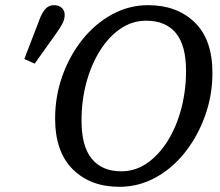

<svg xmlns="http://www.w3.org/2000/svg" viewBox="-20 -706 850 742"><path d="M449 -44Q503 -44 548.5 -75.5Q594 -107 628 -161.5Q662 -216 680.5 -286Q699 -356 699 -432Q699 -531 659.5 -578.5Q620 -626 545 -626Q491 -626 445.5 -595Q400 -564 366 -509.5Q332 -455 313.5 -386Q295 -317 295 -240Q295 -141 334.5 -92.5Q374 -44 449 -44ZM441 16Q330 16 261.5 -51.5Q193 -119 193 -248Q193 -334 221 -412.5Q249 -491 298 -552.5Q347 -614 412.5 -650Q478 -686 553 -686Q664 -686 732.5 -619.5Q801 -553 801 -424Q801 -339 773 -260Q745 -181 696 -118.5Q647 -56 581.5 -20Q516 16 441 16ZM74 -478 134 -634Q143 -658 156 -672Q169 -686 188 -686Q208 -686 219 -675.5Q230 -665 230 -648Q230 -632 221.5 -615.5Q213 -599 198 -578Q177 -549 156 -519Q135 -489 114 -460Z"/></svg>

Font: Source Serif 4 Caption
Style: Italic
Weight: 400
Italic angle: -12°
Designer: Frank Grießhammer
Foundry: Adobe Systems Incorporated
Version: Version 4.004;hotconv 1.0.117;makeotfexe 2.5.65602